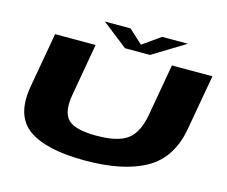

<svg xmlns="http://www.w3.org/2000/svg" viewBox="-112 -980 1349 1140"><g transform="rotate(15 562.0 -410.0)"><path d="M495.5 4Q257 4 148.5 -74Q40 -152 72 -336.5L132 -675H381L325 -357Q305 -246 348 -201Q391 -156 523.5 -156Q657 -156 715.5 -200.5Q774 -245 794 -357L850 -675H1099L1039 -336.5Q1007 -152 870.5 -74Q734 4 495.5 4ZM554.5 -701.5 398 -824H555.5L640.5 -746.5L750 -824H908.5L708 -701.5Z"/></g></svg>

Font: Anybody UltraExpanded ExtraBold
Style: Italic
Weight: 800
Width: 9
Italic angle: -10°
Designer: Tyler Finck
Foundry: Etcetera Type Company
Version: Version 1.010; ttfautohint (v1.8.3) -l 8 -r 50 -G 200 -x 14 